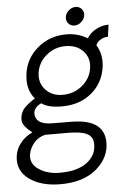

<svg xmlns="http://www.w3.org/2000/svg" viewBox="-108 -737 686 1022"><g transform="rotate(-5 234.5 -226.5)"><path d="M357.5 -609.5Q341 -595 321 -595Q301 -595 288.5 -609.5Q276 -624 279 -644Q282 -664 298.5 -678.5Q315 -693 335 -693Q355 -693 367.5 -678.5Q380 -664 377 -644Q374 -624 357.5 -609.5ZM174 240Q70 240 7 194Q-56 148 -46 71Q-41 33 -16 1.5Q9 -30 48 -48Q46 -50 35.5 -58.5Q25 -67 20 -72.5Q15 -78 7.5 -87.5Q0 -97 -2.5 -108.5Q-5 -120 -3 -133Q1 -163 21 -183.5Q41 -204 77 -227Q32 -278 44 -362Q55 -443 119.5 -497.5Q184 -552 272 -552Q335 -552 386 -521Q402 -549 434.5 -566.5Q467 -584 502 -584L493 -520Q472 -520 453.5 -509Q435 -498 428 -480Q460 -428 451 -362Q439 -277 375.5 -224.5Q312 -172 218 -172Q143 -172 109 -198Q88 -190 76.5 -173.5Q65 -157 68 -139Q74 -88 155 -87L264 -86Q433 -84 436 36Q438 118 368 179Q298 240 174 240ZM384 -362Q392 -416 357.5 -453Q323 -490 263 -490Q205 -490 161 -453Q117 -416 109 -362Q101 -308 135 -270.5Q169 -233 227 -233Q287 -233 331.5 -270Q376 -307 384 -362ZM370 37Q368 1 336 -14Q304 -29 235 -29H114Q77 -20 54 7.5Q31 35 25 70Q19 119 64.5 149Q110 179 176 179Q271 179 322.5 139Q374 99 370 37Z"/></g></svg>

Font: Oakes Grotesk Light
Style: Italic
Weight: 300
Italic angle: -8°
Designer: Samuel Oakes
Foundry: Samuel Oakes
Version: Version 1.000;PS 001.000;hotconv 1.0.88;makeotf.lib2.5.64775